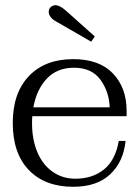

<svg xmlns="http://www.w3.org/2000/svg" viewBox="-20 -707 537 737"><path d="M167 -662Q167 -673 175 -680Q183 -687 193 -687Q209 -687 232 -667L344 -567L330 -547L193 -626Q182 -632 174.5 -641.5Q167 -651 167 -662ZM104 -261Q103 -252 103 -234Q103 -170 124 -121.5Q145 -73 183 -47Q221 -21 269 -21Q335 -21 379 -56.5Q423 -92 436 -166H462Q454 -86 403 -38Q352 10 261 10Q153 10 91 -54Q29 -118 29 -235Q29 -350 91 -415Q153 -480 261 -480Q361 -480 413.5 -425Q466 -370 466 -282V-261ZM108 -295H401Q399 -355 365.5 -401Q332 -447 264 -447Q200 -447 160.5 -406Q121 -365 108 -295Z"/></svg>

Font: Taviraj Light
Style: Regular
Weight: 300
Designer: Katatrad Team
Foundry: CadsonDemak
Version: Version 1.001